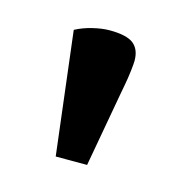

<svg xmlns="http://www.w3.org/2000/svg" viewBox="-51 -768 308 325"><g transform="rotate(15 103.5 -606.0)"><path d="M72 -491 46 -706Q59 -713 75.5 -717Q92 -721 105 -721Q135 -721 147 -711.5Q159 -702 159 -682Q159 -677 157.5 -664Q156 -651 153.5 -638Q151 -625 150 -619L127 -491Z"/></g></svg>

Font: Faustina Light
Style: Bold
Weight: 700
Version: Version 1.200